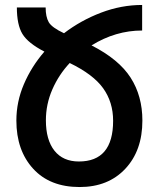

<svg xmlns="http://www.w3.org/2000/svg" viewBox="-20 -744 643 774"><path d="M554 -258Q554 -357 506.5 -431Q459 -505 349 -561Q446 -621 553 -621V-724Q469 -724 387.5 -693Q306 -662 238 -610Q189 -633 176.5 -654.5Q164 -676 164 -714H48Q48 -644 70.5 -607Q93 -570 159 -536Q107 -476 76.5 -405Q46 -334 46 -258Q46 -138 113.5 -64Q181 10 301 10Q416 10 485 -63.5Q554 -137 554 -258ZM165 -259Q165 -324 191 -383.5Q217 -443 261 -490Q356 -444 396 -388Q436 -332 436 -257Q436 -93 298 -93Q234 -93 199.5 -136.5Q165 -180 165 -259Z"/></svg>

Font: Noto Sans Armenian Condensed Semi
Style: Regular
Weight: 600
Width: 3
Designer: Monotype Design Team
Foundry: Monotype Imaging Inc.
Version: Version 1.901